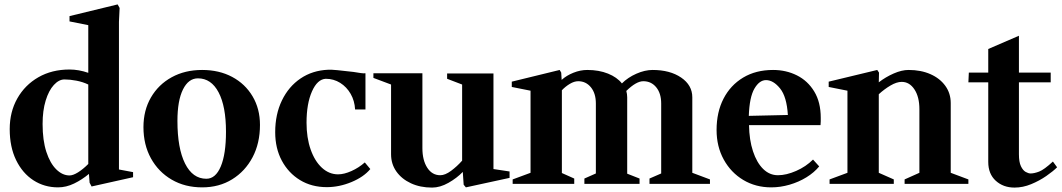

<svg xmlns="http://www.w3.org/2000/svg" viewBox="-20 -833 4810 870"><path d="M395 12 386 -5 383 -45Q352 -19 316 -1.5Q280 16 243 16Q181 16 131.5 -16Q82 -48 53 -107.5Q24 -167 24 -248Q24 -326 58.5 -387Q93 -448 154 -483Q215 -518 295 -518Q337 -518 380 -503V-719L295 -736V-760L513 -813L522 -797L519 -734V-65L583 -53V-30ZM295 -38Q311 -38 333.5 -52Q356 -66 380 -90V-450Q355 -462 326 -467.5Q297 -473 272 -473Q247 -473 224 -448Q201 -423 187 -377.5Q173 -332 173 -271Q173 -197 190 -145Q207 -93 235 -65.5Q263 -38 295 -38Z M896 16Q818 16 758 -19Q698 -54 664 -115.5Q630 -177 630 -257Q630 -333 664 -391.5Q698 -450 758 -483Q818 -516 896 -516Q973 -516 1032 -484.5Q1091 -453 1124.5 -396.5Q1158 -340 1158 -267Q1158 -184 1124.5 -120.5Q1091 -57 1032 -20.5Q973 16 896 16ZM915 -23Q957 -23 980.5 -79Q1004 -135 1004 -236Q1004 -351 970.5 -414.5Q937 -478 877 -478Q834 -478 809 -427.5Q784 -377 784 -285Q784 -161 818.5 -92Q853 -23 915 -23Z M1461 15Q1392 15 1339.5 -17Q1287 -49 1257 -105Q1227 -161 1227 -234Q1227 -315 1257.5 -378Q1288 -441 1342 -477.5Q1396 -514 1467 -517Q1478 -518 1509.5 -515Q1541 -512 1582 -507Q1600 -504 1614 -502Q1628 -500 1636 -501V-337H1589Q1587 -376 1569 -407.5Q1551 -439 1521.5 -457.5Q1492 -476 1456 -476Q1418 -474 1393.5 -418.5Q1369 -363 1369 -277Q1369 -209 1387.5 -156Q1406 -103 1438.5 -73Q1471 -43 1512 -43Q1539 -43 1572.5 -58Q1606 -73 1633 -97L1658 -67Q1628 -31 1572.5 -8Q1517 15 1461 15Z M1938 17Q1884 17 1842 -2.5Q1800 -22 1776 -56Q1752 -90 1752 -134V-450L1672 -480V-501H1894V-162Q1894 -107 1916 -73Q1938 -39 1975 -39Q1997 -39 2024 -59Q2051 -79 2074 -105V-450L2006 -476V-500H2216V-67L2289 -56V-27L2091 16L2081 4L2077 -54Q2050 -26 2012 -4.5Q1974 17 1938 17Z M2303 0V-20L2384 -50V-422L2299 -439V-463L2516 -516L2523 -504L2525 -471Q2547 -491 2578.5 -503.5Q2610 -516 2641 -516Q2694 -516 2735 -499.5Q2776 -483 2798 -455Q2825 -482 2863.5 -499Q2902 -516 2937 -516Q3016 -516 3066.5 -481.5Q3117 -447 3117 -392V-50L3197 -20V0H2923V-24L2976 -47V-364Q2976 -410 2953.5 -437.5Q2931 -465 2895 -465Q2863 -465 2818 -421Q2822 -406 2822 -392V-46L2878 -24V0H2628V-24L2680 -47V-364Q2680 -410 2657.5 -437.5Q2635 -465 2600 -465Q2582 -465 2562 -453Q2542 -441 2526 -424V-49L2582 -24V0Z M3475 16Q3404 16 3348 -17.5Q3292 -51 3259.5 -110Q3227 -169 3227 -244Q3227 -325 3258.5 -386Q3290 -447 3347.5 -481.5Q3405 -516 3483 -516Q3542 -516 3591 -491.5Q3640 -467 3669.5 -418.5Q3699 -370 3699 -299Q3699 -292 3699 -283Q3699 -274 3698 -266H3374Q3375 -199 3392 -147.5Q3409 -96 3438 -67.5Q3467 -39 3505 -39Q3543 -39 3587.5 -58.5Q3632 -78 3664 -110L3692 -79Q3669 -51 3634 -29.5Q3599 -8 3557.5 4Q3516 16 3475 16ZM3451 -470Q3421 -470 3398.5 -431.5Q3376 -393 3373 -308L3550 -312Q3545 -395 3514.5 -432.5Q3484 -470 3451 -470Z M3739 0V-20L3820 -50V-422L3735 -439V-463L3955 -516L3963 -504L3962 -460Q3993 -484 4029.5 -500Q4066 -516 4097 -516Q4153 -516 4196 -497Q4239 -478 4263.5 -444Q4288 -410 4288 -366V-50L4368 -20V0H4079V-20L4146 -50V-338Q4146 -394 4123.5 -428Q4101 -462 4066 -462Q4043 -462 4015 -445.5Q3987 -429 3962 -406V-50L4030 -20V0Z M4577 17Q4526 17 4492 -14Q4458 -45 4458 -99V-460H4368L4370 -504H4458V-611L4597 -671V-504H4741V-460H4597V-134Q4597 -99 4606 -80Q4615 -61 4627.5 -54Q4640 -47 4650 -47Q4666 -47 4688.5 -55.5Q4711 -64 4751 -101L4770 -75Q4752 -57 4721 -35.5Q4690 -14 4652.5 1.5Q4615 17 4577 17Z"/></svg>

Font: Wittgenstein
Style: Bold
Weight: 700
Designer: Jörg Drees
Foundry: Jörg Drees
Version: Version 1.303; ttfautohint (v1.8.4.7-5d5b)